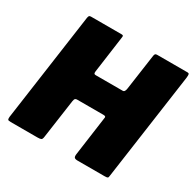

<svg xmlns="http://www.w3.org/2000/svg" viewBox="-161 -913 1096 1084"><g transform="rotate(30 387.0 -371.0)"><path d="M299 -297Q292 -297 287.5 -293Q283 -289 281 -276L245 -23Q243 -7 236.5 -3.5Q230 0 213 0H38Q22 0 19.5 -4.5Q17 -9 18 -22L117 -725Q119 -736 122.5 -739Q126 -742 134 -742H333Q341 -742 343 -738.5Q345 -735 343 -725L310 -486Q309 -476 311.5 -472.5Q314 -469 322 -469H498Q506 -469 510 -477Q514 -485 515 -495L548 -727Q550 -737 554 -739.5Q558 -742 566 -742H763Q771 -742 773 -736.5Q775 -731 773 -713L675 -19Q674 -6 670 -3Q666 0 650 0H475Q458 0 453 -6Q448 -12 450 -28L486 -288Q487 -297 471 -297Z"/></g></svg>

Font: Libre Franklin Black
Style: Italic
Weight: 900
Italic angle: -8°
Designer: Pablo Impallari, Rodrigo Fuenzalida, Nhung Nguyen
Foundry: Impallari Type
Version: Version 3.000